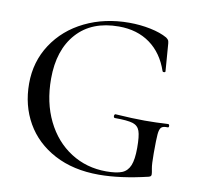

<svg xmlns="http://www.w3.org/2000/svg" viewBox="-74 -714 831 803"><g transform="rotate(10 341.5 -312.0)"><path d="M43 -313Q43 -406 91.5 -480Q140 -554 224 -595Q308 -636 412 -636Q459 -636 502.5 -627Q546 -618 574 -602Q582 -596 584 -592Q586 -588 587 -579L596 -462Q596 -458 591 -457.5Q586 -457 584 -460Q559 -534 504.5 -573.5Q450 -613 372 -613Q257 -613 193.5 -542Q130 -471 130 -349Q130 -248 168 -170.5Q206 -93 273 -50Q340 -7 424 -7Q468 -7 491 -16.5Q514 -26 524.5 -51.5Q535 -77 535 -126Q535 -176 527.5 -197.5Q520 -219 497.5 -226Q475 -233 422 -233Q416 -233 416 -241Q416 -244 417.5 -246.5Q419 -249 421 -249Q496 -244 546 -244Q594 -244 645 -247Q650 -247 650.5 -240Q651 -233 646 -233Q626 -234 618.5 -226.5Q611 -219 609 -197.5Q607 -176 607 -116Q607 -69 610.5 -51.5Q614 -34 614 -28Q614 -23 612 -20.5Q610 -18 604 -16Q487 12 396 12Q287 12 207 -30.5Q127 -73 85 -146.5Q43 -220 43 -313Z"/></g></svg>

Font: Cormorant Upright Medium
Style: Regular
Weight: 500
Designer: Christian Thalmann (Catharsis Fonts)
Foundry: Catharsis Fonts
Version: Version 3.302